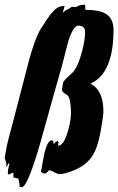

<svg xmlns="http://www.w3.org/2000/svg" viewBox="-26 -703 503 817"><path d="M359 -347Q414 -319 414 -229Q414 -209 401.5 -140.5Q389 -72 366 -38Q338 4 280 25Q246 38 228 38Q219 38 205 30Q191 22 183 21Q172 35 162 36L148 29Q155 -9 162 -47Q176 -106 194 -106Q203 -106 202 -88Q211 -102 219 -103L223 -98L221 -83Q245 -83 262 -142Q276 -188 276 -221Q276 -281 262 -297Q261 -298 247 -307Q238 -314 238 -321Q238 -326 240 -335.5Q242 -345 242 -350Q247 -362 263 -376Q283 -394 288 -400Q307 -425 322 -480Q336 -531 336 -566Q336 -594 307 -594Q285 -594 263 -522Q251 -475 239 -428Q202 -299 164 -161Q95 94 66 94Q66 94 57 91Q58 79 52 57L31 52V31L11 40L7 34Q8 15 14 -5L13 -11L1 8V-4Q2 -9 -2 -19Q-6 -29 -6 -33Q-3 -51 4 -86Q5 -94 29 -183L95 -437Q124 -546 150 -584Q190 -650 215 -668Q227 -677 249 -678L241 -649Q253 -660 260 -662Q267 -664 279 -674L298 -673Q312 -683 333 -683Q336 -683 336 -680Q336 -677 337 -672Q337 -667 337 -663Q337 -661 339 -661Q395 -661 421 -646Q457 -627 457 -576Q457 -391 359 -347Z"/></svg>

Font: Ode an Erik AH
Style: Regular
Weight: 400
Designer: Andreas Höfeld
Foundry: Fontgrube AH
Version: Version 2.00